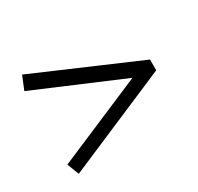

<svg xmlns="http://www.w3.org/2000/svg" viewBox="-66 -430 381 370"><g transform="rotate(-30 125.0 -245.0)"><path d="M17.1 -355 245.1 -256.8V-232.9L16.1 -134.8L5.9 -161.1L198.2 -243.2L4.9 -325.2Z"/></g></svg>

Font: Sevillana
Style: Regular
Weight: 400
Designer: Olga Umpeleva
Foundry: Brownfox
Version: Version 1.001